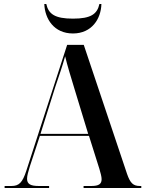

<svg xmlns="http://www.w3.org/2000/svg" viewBox="-20 -938 725 958"><path d="M344 -771C438 -771 484 -844 486 -918H476C465 -868 434 -845 344 -845C254 -845 222 -868 211 -918H201C204 -844 249 -771 344 -771ZM3 0H225V-10H173C132 -10 115 -20 115 -46C115 -61 121 -82 129 -108L179 -260H424L476 -95C482 -75 487 -56 487 -44C487 -20 473 -10 436 -10H397V0H685V-10H678C645 -10 630 -24 614 -70L398 -714H315L111 -85C92 -27 75 -10 37 -10H3ZM182 -270 256 -505C274 -558 291 -607 305 -657C316 -610 335 -550 353 -490L420 -270Z"/></svg>

Font: Noto Serif Display SemiCondensed SemiBold
Style: Regular
Weight: 600
Width: 4
Designer: Monotype Design Team
Foundry: Monotype Imaging Inc.
Version: Version 2.009